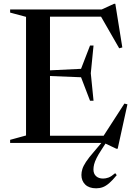

<svg xmlns="http://www.w3.org/2000/svg" viewBox="-20 -755 716 1014"><path d="M474 -514.5 459.5 -368 474 -223H455.5L408 -347L180.5 -356V-380.5L408 -391.5L455.5 -514.5ZM626 -504.5 609.5 -500 505 -682 572.5 -667H165V-705H517L582.5 -735H589ZM517.5 -23 637 -208 653 -204 601.5 30.5H594.5L530 0H165V-38H582ZM33.5 0V-16.5L117.5 -39.5V-666L33.5 -688.5V-705H244V0ZM517.5 33.5Q499.5 60.5 490 79.8Q480.5 99 477 113.2Q473.5 127.5 473.5 140Q473.5 162.5 487.2 175.2Q501 188 524.5 188Q538 188 552.8 182.8Q567.5 177.5 588.5 159.5L596.5 170Q574 197.5 556.5 212.5Q539 227.5 522.8 233.5Q506.5 239.5 488 239.5Q450.5 239.5 430.2 219.8Q410 200 410 169Q410 154 415 137.8Q420 121.5 434.2 99.8Q448.5 78 476 46.5L546 -36.5H562.5Z"/></svg>

Font: Newsreader 60pt Medium
Style: Regular
Weight: 500
Designer: Hugues Gentile
Foundry: Production Type
Version: Version 1.003